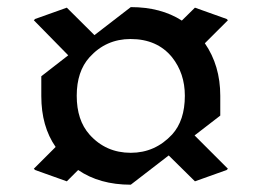

<svg xmlns="http://www.w3.org/2000/svg" viewBox="-20 -629 721 529"><path d="M340.3 -208Q407.2 -208 454.1 -258.3Q489.3 -296.9 489.3 -365.2Q489.3 -426.8 454.1 -471.2Q413.1 -521.5 339.8 -521.5Q272 -521.5 226.6 -471.2Q191.4 -432.1 191.4 -365.2Q191.4 -297.9 226.6 -258.3Q271.5 -208 340.3 -208ZM340.3 -609.4Q423.3 -609.4 481 -572.3L517.1 -607.9L604.5 -576.7L607.9 -573.2L544.4 -509.8Q586.9 -448.2 586.9 -365.2V-310.5L516.1 -255.9L607.9 -164.1L604.5 -160.6L517.1 -129.4L444.8 -200.7L340.3 -120.1Q254.4 -120.1 195.3 -160.6L164.1 -129.4L76.7 -160.6L73.2 -164.1L133.3 -224.1Q93.8 -280.8 93.8 -364.3V-418.9L168 -476.6L73.2 -573.2L76.7 -576.7L164.1 -607.9L240.2 -532.2Z"/></svg>

Font: Nova Cut
Style: Book
Weight: 400
Version: Version 2.000